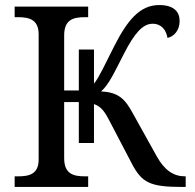

<svg xmlns="http://www.w3.org/2000/svg" viewBox="-20 -740 770 760"><path d="M38 0H329V-42H316C271 -42 234 -51 234 -114V-336H292V-174H352V-328C378 -319 392 -302 410 -268L501 -94C541 -17 573 0 701 0H715V-42H712C667 -42 631 -66 600 -122L506 -291C476 -346 451 -375 380 -378C411 -406 429 -446 471 -528C512 -608 545 -646 584 -646C620 -646 638 -620 643 -590C668 -595 691 -619 691 -657C691 -693 669 -720 610 -720C532 -720 483 -657 432 -557C395 -484 372 -433 352 -409V-544H292V-382H234V-600C234 -663 271 -672 316 -672H329V-714H38V-672H51C95 -672 133 -663 133 -604V-109C133 -50 95 -42 51 -42H38Z"/></svg>

Font: Noto Serif
Style: Regular
Weight: 400
Designer: Monotype Design Team
Foundry: Monotype Imaging Inc.
Version: Version 2.015